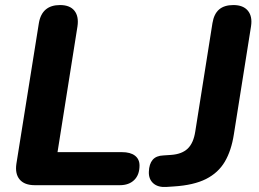

<svg xmlns="http://www.w3.org/2000/svg" viewBox="-20 -734 1025 761"><path d="M118 0Q77 0 58 -22.5Q39 -45 45 -85L134 -642Q140 -678 161 -696Q182 -714 218 -714Q257 -714 275 -691.5Q293 -669 287 -629L208 -131H463Q497 -131 515 -117Q533 -103 533 -78Q533 -41 512 -20.5Q491 0 455 0ZM639 7Q606 9 587.5 -7.5Q569 -24 570 -53Q571 -84 585 -100.5Q599 -117 628 -118L658 -120Q701 -123 724 -145Q747 -167 754 -213L822 -642Q828 -679 848.5 -696.5Q869 -714 905 -714Q944 -714 962.5 -691.5Q981 -669 975 -630L907 -202Q897 -137 871 -93Q845 -49 796.5 -24.5Q748 0 669 5Z"/></svg>

Font: Nunito ExtraLight ExtraBold
Style: Italic
Weight: 800
Italic angle: -9°
Version: Version 3.602